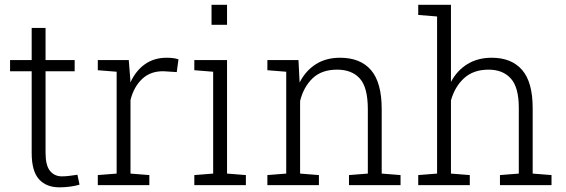

<svg xmlns="http://www.w3.org/2000/svg" viewBox="-20 -782 2392 811"><path d="M231 9.3Q175.3 9.3 144.5 -25.1Q113.8 -59.6 113.8 -136.2V-481H22.5V-528.3H113.8V-664.1H172.4V-528.3H295.4V-481H172.4V-136.2Q172.4 -83.5 191.2 -60.3Q210 -37.1 241.2 -37.1Q257.8 -37.1 273.9 -39.3Q290 -41.5 307.1 -43.9L315.9 -2Q298.3 3.4 275.9 6.3Q253.4 9.3 231 9.3Z M610.8 -42.5V0H393.1V-42.5L472.7 -48.8V-479L393.1 -485.4V-528.3H523.9L530.3 -447.8L530.8 -433.6Q553.2 -482.9 591.8 -510.5Q630.4 -538.1 684.1 -538.1Q715.3 -538.1 733.9 -531.2L726.6 -477.5L672.4 -481Q616.2 -482.4 580.6 -448.7Q544.9 -415 531.2 -359.4V-48.8Z M939 -761.7V-677.2H873.5V-761.7ZM1018.6 -42.5V0H800.8V-42.5L880.4 -48.8V-479L800.8 -485.4V-528.3H939V-48.8Z M1327.1 -42.5V0H1109.4V-42.5L1189 -48.8V-479L1109.4 -485.4V-528.3H1240.7L1245.6 -433.6Q1271 -483.4 1314 -510.7Q1356.9 -538.1 1416.5 -538.1Q1502.4 -538.1 1547.4 -485.6Q1592.3 -433.1 1592.3 -321.3V-48.8L1671.9 -42.5V0H1454.1V-42.5L1533.7 -48.8V-320.8Q1533.7 -412.6 1500 -450.2Q1466.3 -487.8 1403.8 -487.8Q1338.4 -487.8 1300.3 -451.2Q1262.2 -414.6 1247.6 -355.5V-48.8Z M1964.4 -42.5V0H1746.6V-42.5L1826.2 -48.8V-712.4L1746.6 -718.8V-761.7H1884.8V-436Q1910.6 -484.4 1954.3 -511.2Q1998 -538.1 2057.1 -538.1Q2140.6 -538.1 2185.3 -486.6Q2230 -435.1 2230 -325.7V-48.8L2309.6 -42.5V0H2091.8V-42.5L2171.4 -48.8V-326.7Q2171.4 -413.1 2137.7 -450.4Q2104 -487.8 2043.9 -487.8Q1979.5 -487.8 1940.2 -451.7Q1900.9 -415.5 1884.8 -357.9V-48.8Z"/></svg>

Font: Battambang Light
Style: Regular
Weight: 300
Designer: Danh Hong
Version: Version 8.002; ttfautohint (v1.8.3)